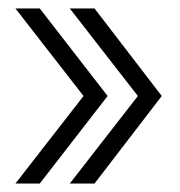

<svg xmlns="http://www.w3.org/2000/svg" viewBox="-20 -474 426 454"><path d="M145 -40H203.5L362.5 -247L203.5 -454H145L306 -247ZM16.5 -40H74L234.5 -247L74 -454H16.5L177.5 -247Z"/></svg>

Font: Anybody Condensed Light
Style: Regular
Weight: 300
Width: 3
Designer: Tyler Finck
Foundry: Etcetera Type Company
Version: Version 1.113;gftools[0.9.25]